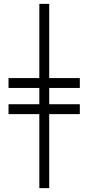

<svg xmlns="http://www.w3.org/2000/svg" viewBox="-20 -756 456 991"><path d="M183 215H234V-167H392V-218H234V-302H392V-353H234V-736H183V-353H24V-302H183V-218H24V-167H183Z"/></svg>

Font: Veleka
Style: Regular
Weight: 400
Designer: Stefan Peev, Context Ltd, 2016; SIL International, 1997-2014.
Foundry: Stefan Peev, Context Ltd, 2016
Version: Version 1.000